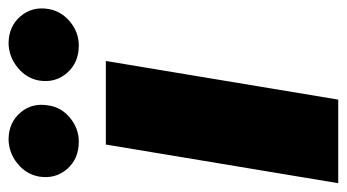

<svg xmlns="http://www.w3.org/2000/svg" viewBox="-210 -612 814 451"><g transform="rotate(-90 197.5 -387.0)"><path d="M-7.8 0 83 -545.9H279.3L188.5 0ZM89.8 -609.4Q49.3 -609.4 25.4 -637Q1.5 -664.6 7.8 -703.1Q13.2 -732.9 38.3 -753.4Q63.5 -773.9 95.7 -774.4Q134.8 -773.9 158.2 -746.3Q181.6 -718.8 174.8 -680.7Q170.9 -650.9 145.8 -630.1Q120.6 -609.4 89.8 -609.4ZM315.4 -609.4Q275.4 -609.4 251.2 -637Q227.1 -664.6 233.4 -703.1Q238.8 -732.9 264.2 -753.4Q289.6 -773.9 321.3 -774.4Q360.8 -773.9 384.3 -746.3Q407.7 -718.8 401.4 -680.7Q396.5 -650.9 371.6 -630.1Q346.7 -609.4 315.4 -609.4Z"/></g></svg>

Font: Inter Tight Black
Style: Italic
Weight: 900
Italic angle: -9.39999°
Designer: Rasmus Andersson
Foundry: rsms
Version: Version 3.004; ttfautohint (v1.8.4.7-5d5b)